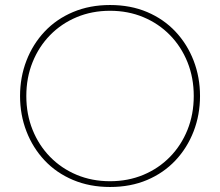

<svg xmlns="http://www.w3.org/2000/svg" viewBox="-20 -733 878 766"><path d="M419 13Q338 13 271.5 -15Q205 -43 158 -93Q111 -143 85.5 -209Q60 -275 60 -350Q60 -425 85.5 -491Q111 -557 158 -607Q205 -657 271.5 -685Q338 -713 419 -713Q501 -713 567 -685Q633 -657 680 -607Q727 -557 752.5 -491Q778 -425 778 -350Q778 -275 752.5 -209Q727 -143 680 -93Q633 -43 567 -15Q501 13 419 13ZM419 -10Q491 -10 552 -35.5Q613 -61 658 -107Q703 -153 728 -215Q753 -277 753 -350Q753 -423 728 -485Q703 -547 658 -593Q613 -639 552 -664.5Q491 -690 419 -690Q347 -690 286 -664.5Q225 -639 180 -593Q135 -547 110 -485Q85 -423 85 -350Q85 -277 110 -215Q135 -153 180 -107Q225 -61 286 -35.5Q347 -10 419 -10Z"/></svg>

Font: MuseoModerno Thin Thin
Style: Regular
Weight: 250
Version: Version 1.003